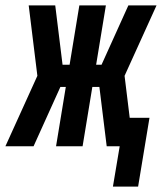

<svg xmlns="http://www.w3.org/2000/svg" viewBox="-62 -540 598 709"><path d="M355 149 380 0H332L305 -219H279L243 0H145L181 -219H161L62 0H-42L76 -260L44 -520H142L169 -301H195L231 -520H329L293 -301H313L412 -520H516L398 -260L417 -105H490L448 149Z"/></svg>

Font: Iosevka SS18 Extrabold
Style: Italic
Weight: 800
Italic angle: -9°
Monospace: yes
Designer: Belleve Invis
Foundry: Belleve Invis
Version: Version 25.1.1; ttfautohint (v1.8.4)